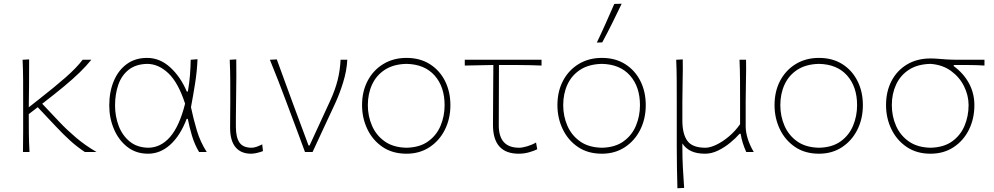

<svg xmlns="http://www.w3.org/2000/svg" viewBox="-20 -814 5324 1028"><path d="M103 0Q104 -56.5 104 -108.5Q104 -160.5 104 -221V-271Q104 -332 103.8 -385Q103.5 -438 101 -494L136 -496Q136.5 -419.5 135.5 -353.8Q134.5 -288 134 -239.5L190 -283.5Q270.5 -346.5 329.8 -398.2Q389 -450 422.5 -494H469Q441.5 -460 406.2 -425.8Q371 -391.5 322.5 -351.2Q274 -311 206 -258.5L302 -157Q339.5 -117.5 387.2 -77Q435 -36.5 497 0H434.5Q392 -28 354.8 -62Q317.5 -96 282 -134L182 -240L134 -203Q134 -148.5 134.5 -100.2Q135 -52 138 0Z M772.5 9Q708 9 661.5 -27.5Q615 -64 590 -123Q565 -182 565 -249Q565 -322.5 589.2 -380.2Q613.5 -438 658.8 -471Q704 -504 767.5 -504Q836.5 -504 892 -452.8Q947.5 -401.5 980 -324H986Q994 -370 997.2 -413Q1000.5 -456 1001 -494L1037.5 -497Q1035 -434 1024.8 -368.8Q1014.5 -303.5 1002.5 -240Q1015 -179.5 1033.5 -117Q1052 -54.5 1087 0H1046Q1022 -40 1008 -86.8Q994 -133.5 985.5 -177.5H979.5Q945 -87.5 891.5 -39.2Q838 9 772.5 9ZM772.5 -23Q840.5 -23 890.8 -81Q941 -139 971 -259Q934.5 -371.5 881.5 -421.8Q828.5 -472 767.5 -472Q707 -470.5 669 -440.5Q631 -410.5 613.5 -360.5Q596 -310.5 596 -249Q596 -192 615.2 -140.8Q634.5 -89.5 673.8 -57Q713 -24.5 772.5 -23Z M1324.5 9Q1270 9 1241 -26Q1212 -61 1212 -130Q1212 -173.5 1212.5 -205Q1213 -236.5 1213 -271Q1213 -332 1212.8 -385Q1212.5 -438 1210 -494L1245 -496Q1246 -402.5 1244.5 -324Q1243 -245.5 1243 -191V-135Q1243 -78.5 1262.2 -50.8Q1281.5 -23 1327.5 -23Q1339 -23 1353.5 -28Q1368 -33 1384 -41L1388 -5Q1374 0.5 1355.8 4.8Q1337.5 9 1324.5 9Z M1613 0Q1596 -47 1578 -94.8Q1560 -142.5 1543.5 -187L1510.5 -275Q1490.5 -328.5 1468.8 -384.5Q1447 -440.5 1425 -494L1462 -496Q1480.5 -445.5 1502.8 -384.2Q1525 -323 1548.5 -259.5Q1572 -196 1594 -137L1632 -35H1637.5L1746.5 -271.5Q1774.5 -332 1787.8 -385.2Q1801 -438.5 1803.5 -494H1839.5Q1836.5 -435 1817.2 -372.8Q1798 -310.5 1773 -257Q1743 -193 1713.2 -128.8Q1683.5 -64.5 1653.5 0Z M2156.5 9Q2081.5 9 2028.2 -27.2Q1975 -63.5 1946.8 -122.8Q1918.5 -182 1918.5 -251Q1918.5 -325 1948.8 -382Q1979 -439 2032.8 -471.5Q2086.5 -504 2156.5 -504Q2228.5 -504 2281.2 -470.8Q2334 -437.5 2362.8 -380.2Q2391.5 -323 2391.5 -251Q2391.5 -178.5 2362 -119.5Q2332.5 -60.5 2279.5 -25.8Q2226.5 9 2156.5 9ZM2156.5 -23Q2227 -24.5 2272.2 -57Q2317.5 -89.5 2339 -141Q2360.5 -192.5 2360.5 -251Q2360.5 -349.5 2307 -409.8Q2253.5 -470 2156.5 -472Q2087.5 -470.5 2041.5 -441Q1995.5 -411.5 1972.5 -362Q1949.5 -312.5 1949.5 -251Q1949.5 -192.5 1971.8 -141Q1994 -89.5 2039.8 -57Q2085.5 -24.5 2156.5 -23Z M2757.5 9Q2619.5 9 2619.5 -145Q2619.5 -242 2620.5 -328Q2621.5 -414 2621.5 -466L2468.5 -463V-494H2879.5V-463Q2821 -465.5 2761.8 -465.8Q2702.5 -466 2651.5 -466Q2651.5 -385 2651 -304.5Q2650.5 -224 2650.5 -143Q2650.5 -23 2759.5 -23Q2777 -23 2803.5 -31Q2830 -39 2850 -51L2856.5 -15Q2842.5 -7.5 2814.8 0.8Q2787 9 2757.5 9Z M3202.5 9Q3127.5 9 3074.2 -27.2Q3021 -63.5 2992.8 -122.8Q2964.5 -182 2964.5 -251Q2964.5 -325 2994.8 -382Q3025 -439 3078.8 -471.5Q3132.5 -504 3202.5 -504Q3274.5 -504 3327.2 -470.8Q3380 -437.5 3408.8 -380.2Q3437.5 -323 3437.5 -251Q3437.5 -178.5 3408 -119.5Q3378.5 -60.5 3325.5 -25.8Q3272.5 9 3202.5 9ZM3202.5 -23Q3273 -24.5 3318.2 -57Q3363.5 -89.5 3385 -141Q3406.5 -192.5 3406.5 -251Q3406.5 -349.5 3353 -409.8Q3299.5 -470 3202.5 -472Q3133.5 -470.5 3087.5 -441Q3041.5 -411.5 3018.5 -362Q2995.5 -312.5 2995.5 -251Q2995.5 -192.5 3017.8 -141Q3040 -89.5 3085.8 -57Q3131.5 -24.5 3202.5 -23ZM3175.5 -586Q3200.5 -638 3223.5 -689.8Q3246.5 -741.5 3269 -793L3308.5 -794Q3283.5 -741.5 3258 -690.2Q3232.5 -639 3204.5 -587Z M3607 194Q3605.5 137.5 3604.5 84.5Q3603.5 31.5 3603.5 -29V-271Q3603.5 -332 3603.2 -385Q3603 -438 3600.5 -494L3635.5 -496Q3636.5 -440 3635 -386Q3633.5 -332 3633.5 -271V-169Q3633.5 -97 3660.2 -60Q3687 -23 3756.5 -23Q3782.5 -23 3816.5 -39.5Q3850.5 -56 3884 -84.5Q3917.5 -113 3942.5 -149V-271Q3942.5 -332 3942.2 -385Q3942 -438 3939.5 -494H3974.5Q3975.5 -438.5 3974 -384.8Q3972.5 -331 3972.5 -271V-137Q3972.5 -107 3983.5 -71.5Q3994.5 -36 4016 0H3975.5Q3965 -23.5 3957.2 -47.8Q3949.5 -72 3945.5 -97.5H3939.5Q3920.5 -75.5 3890.5 -50.5Q3860.5 -25.5 3825.2 -8.2Q3790 9 3755.5 9Q3711 9 3681.2 -4.8Q3651.5 -18.5 3633.5 -46V-29Q3633.5 31.5 3636.2 83.5Q3639 135.5 3643 192Z M4365 9Q4290 9 4236.8 -27.2Q4183.5 -63.5 4155.2 -122.8Q4127 -182 4127 -251Q4127 -325 4157.2 -382Q4187.5 -439 4241.2 -471.5Q4295 -504 4365 -504Q4437 -504 4489.8 -470.8Q4542.5 -437.5 4571.2 -380.2Q4600 -323 4600 -251Q4600 -178.5 4570.5 -119.5Q4541 -60.5 4488 -25.8Q4435 9 4365 9ZM4365 -23Q4435.5 -24.5 4480.8 -57Q4526 -89.5 4547.5 -141Q4569 -192.5 4569 -251Q4569 -349.5 4515.5 -409.8Q4462 -470 4365 -472Q4296 -470.5 4250 -441Q4204 -411.5 4181 -362Q4158 -312.5 4158 -251Q4158 -192.5 4180.2 -141Q4202.5 -89.5 4248.2 -57Q4294 -24.5 4365 -23Z M4962 9Q4888 9 4834.8 -27Q4781.5 -63 4752.8 -122.2Q4724 -181.5 4724 -251.5Q4724 -324.5 4753.5 -380.8Q4783 -437 4836.5 -469Q4890 -501 4962 -501Q4985 -501 5003.5 -499.2Q5022 -497.5 5048.2 -495.8Q5074.5 -494 5120 -494H5251V-463Q5213.5 -465.5 5173 -465.8Q5132.5 -466 5086.5 -466V-460Q5140 -420.5 5168.5 -367.2Q5197 -314 5197 -251Q5197 -178.5 5167.8 -119.5Q5138.5 -60.5 5085.5 -25.8Q5032.5 9 4962 9ZM4962 -23Q5032.5 -24.5 5077.8 -57Q5123 -89.5 5144.5 -141Q5166 -192.5 5166 -251Q5166 -302.5 5142 -351.5Q5118 -400.5 5072.2 -434Q5026.5 -467.5 4962 -472Q4893 -470.5 4847 -440.8Q4801 -411 4778 -361.5Q4755 -312 4755 -251.5Q4755 -192 4777.5 -140.5Q4800 -89 4846 -56.8Q4892 -24.5 4962 -23Z"/></svg>

Font: Commissioner Flair Thin
Style: Regular
Weight: 100
Designer: Kostas Bartsokas
Foundry: Kostas Bartsokas
Version: Version 1.000; ttfautohint (v1.8.3)